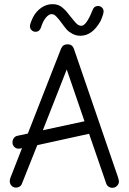

<svg xmlns="http://www.w3.org/2000/svg" viewBox="-20 -896 621 923"><path d="M366.2 -724.1Q345.7 -724.1 328.4 -733.4Q311 -742.7 301.8 -752.9Q292.5 -763.2 279.8 -780.8Q270.5 -793.5 265.6 -799.6Q260.7 -805.7 253.4 -813.7Q246.1 -821.8 240.2 -825Q234.4 -828.1 228 -828.1Q214.8 -828.1 200.4 -811Q186 -793.9 176.8 -763.2Q169.4 -743.2 150.9 -743.2Q140.1 -743.2 132.1 -750.7Q124 -758.3 124 -770Q124 -782.2 139.2 -814Q154.3 -842.3 179 -859.1Q203.6 -876 231.9 -876Q246.6 -876 258.5 -872.1Q270.5 -868.2 281.5 -858.4Q292.5 -848.6 297.4 -843.3Q302.2 -837.9 313 -823.7Q314 -822.8 314.5 -822Q314.9 -821.3 315.7 -820.6Q316.4 -819.8 316.9 -818.8Q342.3 -786.6 351.6 -779.3Q361.3 -772 371.1 -772Q394.5 -772 423.3 -843.3Q423.8 -844.2 424.1 -845Q424.3 -845.7 424.8 -846.9Q425.3 -848.1 425.8 -849.1Q432.1 -867.2 451.2 -867.2Q462.4 -867.2 470.2 -859.6Q478 -852.1 478 -840.8Q478 -828.6 463.9 -795.9Q424.3 -724.1 366.2 -724.1ZM520 6.8Q509.8 6.8 501.5 1Q493.2 -4.9 490.2 -15.1L408.2 -252.9L159.2 -198.2L85.9 -14.2Q83 -4.9 75 0.5Q66.9 5.9 57.1 5.9Q43.9 5.9 35.4 -3.2Q26.9 -12.2 26.9 -25.9Q26.9 -32.7 30.8 -43L85.9 -184.1Q77.1 -181.2 67.9 -181.2Q55.7 -182.1 47.9 -190.7Q40 -199.2 40 -211.9Q40 -223.1 46.6 -232.2Q53.2 -241.2 64 -243.2L113.8 -253.9L273.9 -663.1Q282.7 -683.1 305.2 -683.1Q327.1 -683.1 335 -662.1L545.9 -47.9Q551.8 -30.3 551.8 -23.9Q551.8 -12.2 542.7 -2.7Q533.7 6.8 520 6.8ZM186 -270 386.2 -313 300.8 -562Z"/></svg>

Font: Comic Neue
Style: Regular
Weight: 400
Designer: Craig Rozynski
Foundry: Craig Rozynski
Version: Version 2.003;hotconv 1.0.109;makeotfexe 2.5.65596